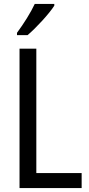

<svg xmlns="http://www.w3.org/2000/svg" viewBox="-20 -963 457 983"><path d="M258 -934V-943H158C137 -898 103 -844 67 -795V-783H121C164 -819 233 -894 258 -934ZM80 0H398V-77H166V-714H80Z"/></svg>

Font: Noto Sans Devanagari UI Condensed
Style: Regular
Weight: 400
Width: 3
Designer: Jelle Bosma - Monotype Design Team
Foundry: Monotype Imaging Inc.
Version: Version 2.004